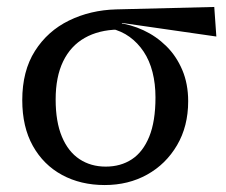

<svg xmlns="http://www.w3.org/2000/svg" viewBox="-20 -520 650 552"><path d="M281 12Q212 12 158.5 -17Q105 -46 74.5 -100.5Q44 -155 44 -232Q44 -316 80.5 -373.5Q117 -431 178.5 -461Q240 -491 314 -493L596 -500L602 -415L331 -454L320 -435Q264 -434 223.5 -411Q183 -388 161.5 -343.5Q140 -299 140 -234Q140 -170 158 -127Q176 -84 208.5 -62.5Q241 -41 284 -41Q327 -41 359 -62Q391 -83 409 -127Q427 -171 427 -240Q427 -279 418.5 -312.5Q410 -346 393 -371.5Q376 -397 352.5 -414Q329 -431 299 -438L315 -455Q356 -450 392.5 -433Q429 -416 458 -387.5Q487 -359 504 -319Q521 -279 521 -229Q521 -157 489 -102.5Q457 -48 403 -18Q349 12 281 12Z"/></svg>

Font: Source Serif 4
Style: Regular
Weight: 400
Designer: Frank Grießhammer
Foundry: Adobe Systems Incorporated
Version: Version 4.004;hotconv 1.0.116;makeotfexe 2.5.65601